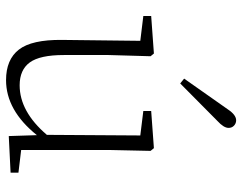

<svg xmlns="http://www.w3.org/2000/svg" viewBox="-103 -683 801 635"><g transform="rotate(90 297.5 -365.5)"><path d="M380 -684 256 -561 240 -574 342 -719Q360 -746 378 -746Q388 -746 395.5 -739Q403 -732 403 -721Q403 -705 380 -684ZM476 -35 551 -26V0L430 6L427 -87Q345 15 245 15Q177 15 144 -27.5Q111 -70 112 -170L115 -429L33 -439V-465L157 -474L166 -463L162 -324V-176Q162 -97 186.5 -63.5Q211 -30 262 -30Q349 -30 426 -120L428 -429L347 -439V-465L470 -474L479 -463L476 -324Z"/></g></svg>

Font: TypoPRO Source Serif Pro
Style: Regular
Weight: 300
Designer: Frank Grießhammer
Foundry: Adobe Systems Incorporated
Version: Version 1.017;PS (version unavailable);hotconv 1.0.79;makeot